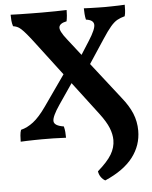

<svg xmlns="http://www.w3.org/2000/svg" viewBox="-61 -729 813 1028"><g transform="rotate(-5 345.5 -215.0)"><path d="M462.8 249Q449.6 241.9 439.9 228.1Q430.3 214.3 427.8 197Q480.8 151 502.8 114.1Q524.8 77.2 524.8 37.2Q524.8 5.9 511 -28.5Q497.2 -62.8 463.4 -107.6L160.3 -506.6Q132.3 -543.9 114.6 -565Q96.9 -586.2 85.1 -596.7Q73.4 -607.2 63.8 -610.9Q54.3 -614.7 42.6 -616.7Q37.6 -632.9 36.3 -647.8Q35.1 -662.7 35.1 -679Q53.1 -678 82.7 -677.5Q112.3 -677 144.5 -676.5Q176.7 -676 201.5 -676Q239.3 -676 276.2 -676.5Q313 -677 336 -678Q336 -663.8 334.8 -648.6Q333.5 -633.4 330.5 -617.7Q293.7 -610.7 289.7 -590.3Q285.8 -569.9 324.8 -521.1L588.1 -184.1Q625.9 -137.4 643.8 -93.8Q661.7 -50.1 661.7 -1.3Q661.7 77.5 613.2 141.1Q564.6 204.7 462.8 249ZM29.6 3Q29.6 -12.8 31.1 -30.8Q32.6 -48.7 37.1 -60.3Q71.1 -68.4 103.9 -93.7Q136.7 -119 174.4 -172.7L299.7 -351.2L346.4 -312.2L253.9 -176.9Q212.2 -115.7 214 -91Q215.7 -66.2 266.8 -58.3Q270.8 -43.6 272.1 -28.2Q273.3 -12.7 273.3 3Q240.5 1 206.2 0.5Q172 0 144 0Q125 0 103.9 0.5Q82.8 1 63.2 1.5Q43.6 2 29.6 3ZM402.4 -328 354.6 -369 440.2 -503.4Q479.1 -564.2 476.5 -588.5Q473.8 -612.8 434.6 -617.7Q431.1 -631.9 429.9 -648.6Q428.6 -665.3 428.6 -679Q445.6 -678 466 -677.5Q486.3 -677 506.7 -676.5Q527.1 -676 542.1 -676Q557.1 -676 577.4 -676.5Q597.7 -677 617.1 -677.5Q636.4 -678 648.4 -679Q648.4 -662.7 647.6 -647.6Q646.9 -632.4 642.8 -617.7Q619.5 -611.6 602.1 -601.9Q584.8 -592.1 566.1 -570.4Q547.4 -548.7 519.5 -505.9Z"/></g></svg>

Font: Vollkorn
Style: Regular
Weight: 400
Designer: Friedrich Althausen
Foundry: Friedrich Althausen
Version: Version 5.001